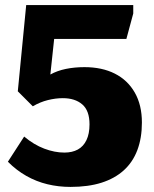

<svg xmlns="http://www.w3.org/2000/svg" viewBox="-20 -721 605 755"><path d="M257 14Q210 14 166.5 3.5Q123 -7 84 -29Q45 -51 11 -85L75 -184Q113 -152 154 -136.5Q195 -121 233 -121Q264 -121 286 -133Q308 -145 320 -170Q332 -195 332 -232Q332 -286 303.5 -310.5Q275 -335 227 -335Q199 -335 168.5 -327.5Q138 -320 109 -303L50 -362L83 -701H504V-668L477 -568H193L178 -428Q205 -443 239 -450Q273 -457 312 -457Q381 -457 431.5 -431.5Q482 -406 510 -357Q538 -308 538 -239Q538 -178 520 -130.5Q502 -83 466.5 -51Q431 -19 379 -2.5Q327 14 257 14Z"/></svg>

Font: Literata ExtraBold
Style: Regular
Weight: 800
Designer: Latin by Veronika Burian and Jose Scaglione. Greek by Irene Vlachou. Cyrillic by Vera Evstafieva.
Foundry: TypeTogether
Version: Version 3.103;gftools[0.9.29]